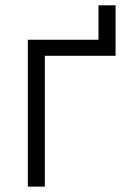

<svg xmlns="http://www.w3.org/2000/svg" viewBox="-20 -693 498 713"><path d="M409.2 -673.3V-485.8H146.5V0H83.5V-545.4H345.7V-673.3Z"/></svg>

Font: Interop Light
Style: Regular
Weight: 300
Designer: Rasmus Andersson, Google, Jang Haemin
Foundry: jhaemin
Version: Version 1.007